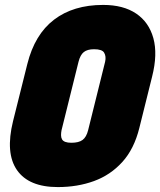

<svg xmlns="http://www.w3.org/2000/svg" viewBox="-20 -740 651 780"><path d="M399 -720Q481 -720 533 -685Q585 -650 603 -585Q621 -520 598 -429L546 -220Q525 -135 477 -82Q429 -29 362 -4.5Q295 20 215 20Q97 20 49 -49Q1 -118 33 -248L91 -480Q121 -600 199.5 -660Q278 -720 399 -720ZM362 -540Q335 -540 320.5 -528.5Q306 -517 299 -489L230 -211Q228 -201 228 -191Q228 -181 232 -174Q240 -160 270 -160Q300 -160 315.5 -171.5Q331 -183 338 -211L407 -489Q412 -511 403 -526Q395 -540 362 -540Z"/></svg>

Font: Recursive Sn Lnr St XBk
Style: Italic
Weight: 1000
Italic angle: -15°
Version: Version 1.079;hotconv 1.0.112;makeotfexe 2.5.65598; ttfautoh